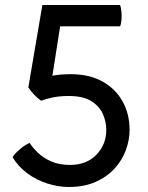

<svg xmlns="http://www.w3.org/2000/svg" viewBox="-20 -732 592 766"><path d="M254 14Q212 14 168.5 0Q125 -14 89 -40.5Q53 -67 30 -105Q39 -119 58 -135.5Q77 -152 98 -162Q111 -142 132.5 -121.5Q154 -101 185.5 -87.5Q217 -74 259 -74Q325 -74 364.5 -114.5Q404 -155 404 -214Q404 -247 390 -278Q376 -309 343.5 -329Q311 -349 254 -349Q217 -349 189.5 -343Q162 -337 144 -330Q129 -341 116 -354.5Q103 -368 93 -383L149 -712H459Q463 -702 464.5 -685Q466 -668 464.5 -651.5Q463 -635 459 -627H220L189 -430Q205 -433 223.5 -434.5Q242 -436 263 -436Q336 -436 388.5 -407Q441 -378 469 -327.5Q497 -277 497 -214Q497 -174 482.5 -134Q468 -94 438 -60.5Q408 -27 362 -6.5Q316 14 254 14Z"/></svg>

Font: Borel
Style: Regular
Weight: 400
Designer: Rosalie Wagner
Foundry: ANRT
Version: Version 1.007; ttfautohint (v1.8.4.7-5d5b)